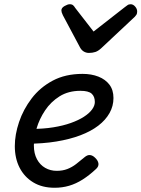

<svg xmlns="http://www.w3.org/2000/svg" viewBox="-20 -868 668 907"><path d="M238 19Q179 19 137 -6.5Q95 -32 72.5 -76Q50 -120 50 -178Q50 -232 70 -291.5Q90 -351 129.5 -403Q169 -455 229 -487Q289 -519 370 -519Q412 -519 445 -506Q478 -493 497 -468Q516 -443 516 -405Q516 -367 497.5 -334Q479 -301 444.5 -274.5Q410 -248 360 -229Q310 -210 246 -199.5Q182 -189 106 -189L129 -259Q185 -259 231.5 -266.5Q278 -274 314.5 -287Q351 -300 376.5 -316.5Q402 -333 415 -351Q428 -369 428 -386Q428 -412 413 -425.5Q398 -439 360 -439Q303 -439 261.5 -413Q220 -387 193 -346.5Q166 -306 153 -262Q140 -218 140 -181Q140 -143 154.5 -116Q169 -89 193.5 -75Q218 -61 248 -61Q276 -61 298 -69.5Q320 -78 339.5 -93Q359 -108 379 -125Q393 -137 405.5 -135.5Q418 -134 429 -123Q443 -110 445 -96Q447 -82 434 -70Q402 -40 370.5 -20Q339 0 306.5 9.5Q274 19 238 19ZM597 -848Q609 -848 618.5 -837Q628 -826 628 -814Q628 -804 624.5 -798.5Q621 -793 617 -789L458 -640Q444 -627 430.5 -622.5Q417 -618 400 -618Q387 -618 376 -624.5Q365 -631 358 -644L277 -796Q273 -804 271.5 -809.5Q270 -815 270 -819Q270 -831 285 -839.5Q300 -848 309 -848Q320 -848 325.5 -843Q331 -838 335 -831L422 -719L568 -833Q575 -838 581.5 -843Q588 -848 597 -848Z"/></svg>

Font: Playwrite IE
Style: Regular
Weight: 400
Designer: Veronika Burian, José Scaglione
Foundry: TypeTogether
Version: Version 1.002